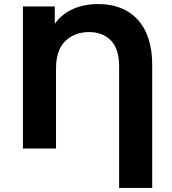

<svg xmlns="http://www.w3.org/2000/svg" viewBox="-20 -732 848 946"><path d="M567 194V-405Q567 -491 526.5 -532.5Q486 -574 419 -574Q348 -574 302 -530Q256 -486 256 -394V0H93V-700H250V-615Q286 -664 340.5 -688Q395 -712 464 -712Q589 -712 659.5 -634Q730 -556 730 -410V194Z"/></svg>

Font: Montserrat
Style: Bold
Weight: 700
Designer: Julieta Ulanovsky
Foundry: Julieta Ulanovsky
Version: Version 9.000; ttfautohint (v1.8.4.7-5d5b)